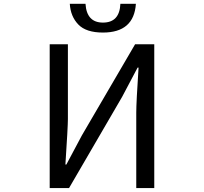

<svg xmlns="http://www.w3.org/2000/svg" viewBox="-20 -959 1040 979"><path d="M233.4 0V-733.4H326.2V-351.6Q326.2 -313.5 313.5 -120.1H318.4L397.5 -268.6L668.9 -733.4H766.6V0H674.8V-384.8Q674.8 -436.5 686.5 -614.3H681.6L602.5 -464.8L332 0ZM504.9 -793Q418.9 -793 379.4 -834Q339.8 -875 335.9 -939.5H416Q421.9 -843.8 504.9 -843.8Q589.8 -843.8 593.8 -939.5H672.9Q663.1 -793 504.9 -793Z"/></svg>

Font: GenEi Gothic M Regular
Style: Regular
Weight: 400
Designer: o_tamon (Modified); [Source Han Sans]
Ryoko NISHIZUKA  (kana & ideographs); Paul D. Hunt (Latin, Greek & Cyrillic); Wenl
Version: Version 1.1a;Original Version 1.004